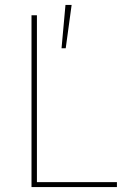

<svg xmlns="http://www.w3.org/2000/svg" viewBox="-20 -760 515 780"><path d="M271 -740 247 -564H230L246 -740ZM455 0H108V-698H130V-20H455Z"/></svg>

Font: IBM Plex Sans Thin
Style: Regular
Weight: 100
Designer: Mike Abbink, Paul van der Laan, Pieter van Rosmalen
Foundry: Bold Monday
Version: Version 3.0